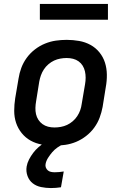

<svg xmlns="http://www.w3.org/2000/svg" viewBox="-20 -730 640 973"><path d="M255 8Q223 8 192 2.5Q161 -3 135 -17.5Q109 -32 90 -55.5Q71 -79 61.5 -107.5Q52 -136 52 -168Q52 -200 57 -232L74 -332Q78 -359 88 -386Q98 -413 115.5 -437Q133 -461 157 -479.5Q181 -498 208 -509Q235 -520 262.5 -524Q290 -528 318 -528Q350 -528 381 -522.5Q412 -517 438.5 -502.5Q465 -488 484 -464.5Q503 -441 512 -412.5Q521 -384 521.5 -352Q522 -320 516 -288L500 -188Q495 -161 485 -134Q475 -107 457.5 -83Q440 -59 416 -40.5Q392 -22 365.5 -11Q339 0 311 4Q283 8 255 8ZM256 -84Q272 -84 288.5 -87Q305 -90 320 -97Q335 -104 348.5 -115.5Q362 -127 371.5 -141.5Q381 -156 386.5 -171.5Q392 -187 394 -203L411 -303Q414 -320 414 -336.5Q414 -353 410.5 -368.5Q407 -384 399 -397Q391 -410 378.5 -419Q366 -428 350.5 -432Q335 -436 318 -436Q302 -436 285.5 -433Q269 -430 254 -423Q239 -416 225.5 -404.5Q212 -393 202.5 -378.5Q193 -364 187.5 -348.5Q182 -333 179 -317L163 -217Q160 -200 159.5 -183.5Q159 -167 162.5 -151.5Q166 -136 174.5 -123Q183 -110 195.5 -101Q208 -92 223.5 -88Q239 -84 256 -84ZM238 223Q213 223 188.5 218Q164 213 146 199Q128 185 119.5 162Q111 139 115 114Q118 96 127 78.5Q136 61 148 45Q160 29 175 16Q190 3 207 -8H303L302 0Q286 7 271 17.5Q256 28 244.5 41.5Q233 55 223.5 70Q214 85 211 101Q209 111 212.5 119.5Q216 128 222.5 133.5Q229 139 238 141Q247 143 257 143Q268 143 279.5 142Q291 141 303 139L289 219Q276 221 263.5 222Q251 223 238 223ZM182 -630V-710H527V-630Z"/></svg>

Font: Iosevka SmBd Ex Obl
Style: Regular
Weight: 600
Width: 7
Italic angle: -9°
Monospace: yes
Designer: Belleve Invis
Foundry: Belleve Invis
Version: Version 32.5.0; ttfautohint (v1.8.4)